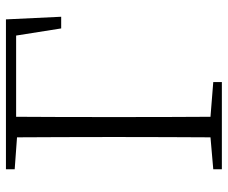

<svg xmlns="http://www.w3.org/2000/svg" viewBox="-80 -683 763 643"><g transform="rotate(-90 301.5 -361.5)"><path d="M56.2 -693.8V-723.1H558.1L566.9 -538.1H527.8L503.9 -689H231.9Q231.4 -615.7 231.2 -540.3Q231 -464.8 231 -390.1V-332Q231 -258.3 231.2 -184.8Q231.4 -111.3 231.9 -38.1L348.1 -28.8V0H56.2V-28.8L163.1 -38.1Q163.6 -110.8 163.8 -184.6Q164.1 -258.3 164.1 -332V-390.1Q164.1 -464.4 163.8 -538.3Q163.6 -612.3 163.1 -686Z"/></g></svg>

Font: Source Han Serif TW ExtraLight
Style: Regular
Weight: 250
Designer: Ryoko NISHIZUKA Ë•øÂ°öÊ∂ºÂ≠ê (kana & ideographs); Frank Grie√ühammer (Latin, Greek & Cyrillic); Wenlong ZHANG Âº†ÊñáÈæô 
Foundry: Adobe
Version: Version 2.003;hotconv 1.1.1;makeotfexe 2.6.0